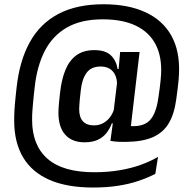

<svg xmlns="http://www.w3.org/2000/svg" viewBox="-20 -686 885 879"><path d="M367 -34.5Q310 -34.5 278.8 -69.2Q247.5 -104 247.5 -170Q247.5 -174.5 247.8 -180Q248 -185.5 248.5 -194.8Q249 -204 250.5 -220Q252 -236 255 -261.5Q261.5 -322 279.5 -365.8Q297.5 -409.5 329.8 -433Q362 -456.5 412 -456.5Q462.5 -456.5 487.2 -433Q512 -409.5 518.5 -370H542.5L515.5 -284Q516 -287.5 516 -290.8Q516 -294 516 -297Q516 -324.5 507 -343.2Q498 -362 481.2 -371.8Q464.5 -381.5 441 -381.5Q397.5 -381.5 376.5 -352.8Q355.5 -324 350 -274Q347 -248.5 345.5 -232.8Q344 -217 343.5 -208Q343 -199 342.8 -194.2Q342.5 -189.5 342.5 -186Q342.5 -149 359.8 -130.5Q377 -112 410.5 -112Q432.5 -112 450.8 -121.5Q469 -131 482.5 -148Q496 -165 502.5 -187.5L513.5 -121.5H492Q482.5 -96 467 -76.5Q451.5 -57 427.2 -45.8Q403 -34.5 367 -34.5ZM485.5 -41 500 -147.5 498.5 -163 519 -333 521 -347 529.5 -442.5 530 -448H619L572.5 -52ZM554 -110Q563.5 -109.5 570.8 -109Q578 -108.5 590.5 -108.5Q643.5 -108.5 669 -138.8Q694.5 -169 704 -232Q708.5 -260 711.2 -282.2Q714 -304.5 715.5 -320.8Q717 -337 717.5 -347Q721.5 -426 692.8 -482Q664 -538 603.2 -567.8Q542.5 -597.5 450.5 -597.5Q351 -597.5 285.8 -559.8Q220.5 -522 185 -452.8Q149.5 -383.5 139 -288.5Q136 -262.5 134 -243Q132 -223.5 130.8 -208.5Q129.5 -193.5 128.5 -181.2Q127.5 -169 127.2 -158.5Q127 -148 127 -137Q127 -21 197.5 40.8Q268 102.5 411 102.5Q475 102.5 528.8 93.2Q582.5 84 626.2 68Q670 52 703.5 32L691 110Q656 128 614 142.2Q572 156.5 520.5 164.5Q469 172.5 405.5 172.5Q287.5 172.5 207.2 137.8Q127 103 86 34.8Q45 -33.5 45 -133.5Q45 -145.5 45.2 -157.2Q45.5 -169 46.2 -181.8Q47 -194.5 48.2 -209.8Q49.5 -225 51.5 -243.8Q53.5 -262.5 56 -285.5Q69.5 -408.5 116.8 -493.5Q164 -578.5 247.8 -622.5Q331.5 -666.5 453.5 -666.5Q566.5 -666.5 645.5 -630.2Q724.5 -594 764.2 -523.2Q804 -452.5 799.5 -348.5Q799 -337 797.8 -321.5Q796.5 -306 793.8 -283.8Q791 -261.5 786.5 -228.5Q777.5 -163 752 -120.8Q726.5 -78.5 679.8 -58Q633 -37.5 559 -36.5Q539.5 -36 521.2 -37Q503 -38 485.5 -41Z"/></svg>

Font: Anek Tamil Medium
Style: Regular
Weight: 500
Designer: Aadarsh Rajan (Tamil), Yesha Goshar (Latin)
Foundry: Ek Type
Version: Version 1.003